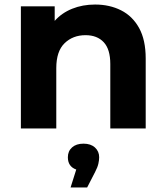

<svg xmlns="http://www.w3.org/2000/svg" viewBox="-20 -566 731 846"><path d="M72 0V-538H221V-474Q252 -509 298 -527.5Q344 -546 399 -546Q463 -546 513.5 -520.5Q564 -495 593 -442.5Q622 -390 622 -308V0H466V-284Q466 -349 437 -380Q408 -411 357 -411Q301 -411 264.5 -375.5Q228 -340 228 -266V0ZM291 260 316 181Q279 168 279 127Q279 100 297.5 83.5Q316 67 348 67Q380 67 398.5 84Q417 101 417 127Q417 139 413.5 155Q410 171 399 192L364 260Z"/></svg>

Font: Montserrat
Style: Bold
Weight: 700
Designer: Julieta Ulanovsky
Foundry: Julieta Ulanovsky
Version: Version 9.000; ttfautohint (v1.8.4.7-5d5b)